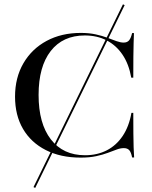

<svg xmlns="http://www.w3.org/2000/svg" viewBox="-20 -739 725 914"><path d="M147.6 155.6 139.5 151.6 565.3 -718.5 573.4 -714.5ZM363.7 11.3Q268.5 11.3 198 -24.6Q127.4 -60.5 89.5 -125.4Q51.6 -190.3 51.6 -279Q51.6 -369.4 91.5 -437.9Q131.5 -506.5 202 -544.4Q272.6 -582.3 364.5 -582.3Q404 -582.3 435.5 -575.4Q466.9 -568.5 491.1 -559.3Q515.3 -550 534.7 -543.1Q554 -536.3 568.5 -536.3Q585.5 -536.3 594.4 -546.8Q603.2 -557.3 608.9 -581.5H617.7Q616.9 -560.5 616.1 -534.3Q615.3 -508.1 614.9 -469.4Q614.5 -430.6 614.5 -369.4H604.8Q593.5 -433.9 563.3 -478.6Q533.1 -523.4 487.5 -546.8Q441.9 -570.2 383.9 -570.2Q279 -570.2 221.4 -496Q163.7 -421.8 163.7 -287.1Q163.7 -150.8 222.2 -75.4Q280.6 0 384.7 0Q442.7 0 488.3 -23.4Q533.9 -46.8 564.1 -91.9Q594.4 -137.1 605.6 -201.6H614.5Q614.5 -142.7 614.9 -104Q615.3 -65.3 616.1 -38.7Q616.9 -12.1 618.5 10.5H608.9Q604 -14.5 595.2 -24.2Q586.3 -33.9 569.4 -33.9Q553.2 -33.9 535.1 -27Q516.9 -20.2 493.1 -11.3Q469.4 -2.4 437.9 4.4Q406.5 11.3 363.7 11.3Z"/></svg>

Font: Playfair 144pt SemiExpanded SemiBold
Style: Regular
Weight: 600
Width: 6
Designer: Claus Eggers Sørensen
Foundry: Claus Eggers Sørensen
Version: Version 2.203